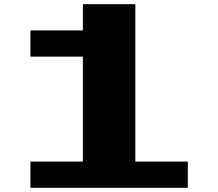

<svg xmlns="http://www.w3.org/2000/svg" viewBox="-20 -895 1040 915"><path d="M375 -875H625V-125H875V0H125V-125H375V-625H125V-750H375Z"/></svg>

Font: Dogica Pixel
Style: Bold
Weight: 700
Designer: Roberto Mocci
Version: Version 001.000